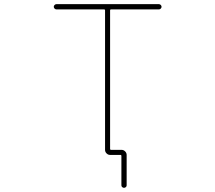

<svg xmlns="http://www.w3.org/2000/svg" viewBox="-20 -773 1040 929"><path d="M567.4 124V-18.6Q567.4 -23.4 563.5 -23.4H512.7Q502.9 -23.4 495.6 -30.8Q488.3 -38.1 488.3 -47.9V-722.7Q488.3 -727.5 483.4 -727.5H252.9Q248 -727.5 244.1 -731.4Q240.2 -735.4 240.2 -740.2Q240.2 -745.1 244.1 -749Q248 -752.9 252.9 -752.9H749Q753.9 -752.9 757.8 -749Q761.7 -745.1 761.7 -740.2Q761.7 -735.4 757.8 -731.4Q753.9 -727.5 749 -727.5H517.6Q512.7 -727.5 512.7 -722.7V-52.7Q512.7 -47.9 517.6 -47.9H568.4Q578.1 -47.9 585.4 -40.5Q592.8 -33.2 592.8 -23.4V124Q592.8 128.9 588.9 132.3Q585 135.7 580.1 135.7Q575.2 135.7 571.3 132.3Q567.4 128.9 567.4 124Z"/></svg>

Font: Rounded Mgen+ 1m thin
Style: Regular
Weight: 100
Designer: [Source Han Sans]
Ryoko NISHIZUKA  (kana & ideographs); Paul D. Hunt (Latin, Greek & Cyrillic); Wenlong ZHANG  (bopomofo
Version: Version 1.059.20150602